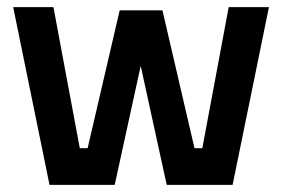

<svg xmlns="http://www.w3.org/2000/svg" viewBox="-20 -519 792 539"><path d="M17 -499 119 0H302L375 -334L448 0H633L735 -499H622L548 -103H526L436 -490H316L226 -103H204L130 -499Z"/></svg>

Font: TitilliumText22L
Style: 800 wt
Weight: 800
Designer: Campivisivi
Foundry: Campivisivi
Version: 1.000